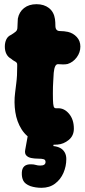

<svg xmlns="http://www.w3.org/2000/svg" viewBox="-20 -668 407 915"><path d="M254 21Q190 25 148 5Q106 -15 83 -51.5Q60 -88 53 -134Q46 -180 52 -226Q55 -252 57.5 -271Q60 -290 61 -309.5Q62 -329 62 -354Q63 -365 59 -369.5Q55 -374 48.5 -377Q42 -380 33 -388Q18 -396 10.5 -411Q3 -426 3 -446Q3 -465 10 -480Q17 -495 33 -502Q46 -510 54.5 -517Q63 -524 63 -537Q63 -546 64 -558.5Q65 -571 65 -579Q71 -611 94.5 -629.5Q118 -648 154 -648Q190 -648 213.5 -629.5Q237 -611 242 -577Q243 -570 243.5 -561.5Q244 -553 244 -545Q244 -520 266 -520Q275 -520 285 -519Q295 -518 304 -516Q329 -510 346 -491.5Q363 -473 363 -446Q363 -418 345.5 -394.5Q328 -371 302 -363Q292 -361 281 -361Q270 -361 260 -362Q249 -364 243.5 -353Q238 -342 236 -321Q235 -298 233.5 -277.5Q232 -257 232 -222Q232 -189 233.5 -173.5Q235 -158 239.5 -154.5Q244 -151 254 -152Q285 -154 308.5 -126.5Q332 -99 332 -55Q332 -21 307.5 -1Q283 19 254 21ZM178 227Q164 227 150.5 225Q137 223 125 219Q99 209 91 193Q83 177 84 155V154Q86 114 128 115Q141 115 150.5 118Q160 121 172 121Q197 121 197 104Q197 94 189 91Q181 88 160 88Q144 88 129 85Q114 82 105.5 73Q97 64 100 47L113 -25H246L234 28Q253 30 266.5 37Q280 44 288 57.5Q296 71 296 90Q296 124 282.5 155.5Q269 187 242.5 207Q216 227 178 227Z"/></svg>

Font: Winky Sans ExtraBold
Style: Regular
Weight: 800
Designer: Simon Atzbach
Foundry: typofactur
Version: Version 1.205